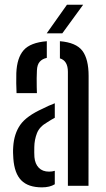

<svg xmlns="http://www.w3.org/2000/svg" viewBox="-20 -780 444 806"><path d="M49.5 -389Q48.5 -408 48.2 -430.2Q48 -452.5 48.5 -473Q51 -537 79.2 -569.2Q107.5 -601.5 176.5 -607V-537Q157.5 -533 146.8 -520.8Q136 -508.5 135 -484.5Q134 -471 134 -451.8Q134 -432.5 134.2 -415Q134.5 -397.5 135 -389ZM265 0V-478.5Q265 -525 231.5 -535V-607Q299.5 -601.5 325.8 -566.8Q352 -532 352 -461L351.5 0ZM36 -114.5Q35 -126.5 34.8 -139Q34.5 -151.5 35.5 -164Q39 -218.5 65 -255.8Q91 -293 159.5 -324Q171 -330 184 -335.8Q197 -341.5 210 -346.5V-285.5Q202.5 -282 194.8 -277Q187 -272 178 -266.5Q145.5 -248 135 -220.5Q124.5 -193 124 -163Q123.5 -149.5 123.8 -140Q124 -130.5 124.5 -120.5Q127 -92 142.8 -75.8Q158.5 -59.5 186 -59.5Q199.5 -59.5 210 -63V-6.5Q189 6.5 156 6.5Q98.5 6.5 69.5 -22.8Q40.5 -52 36 -114.5ZM176 -640 261 -760H329L241.5 -640Z"/></svg>

Font: Big Shoulders Stencil Text Medium
Style: Regular
Weight: 500
Designer: Patric King
Foundry: XO Type Co
Version: Version 1.000